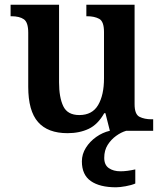

<svg xmlns="http://www.w3.org/2000/svg" viewBox="-20 -556 695 816"><path d="M267 10Q183 10 141.5 -37.5Q100 -85 100 -187V-417Q100 -461 81.5 -474Q63 -487 28 -487H25V-536H231V-206Q231 -142 249 -104.5Q267 -67 317 -67Q372 -67 397 -109.5Q422 -152 422 -223V-420Q422 -465 401.5 -476Q381 -487 350 -487H347V-536H552V-113Q552 -70 573 -59.5Q594 -49 624 -49H631V0H447L428 -75H423Q396 -27 357 -8.5Q318 10 267 10ZM473 240Q404 240 366 213.5Q328 187 328 130Q328 99 345 72Q362 45 389 26Q416 7 446 0H516Q495 6 473.5 21.5Q452 37 437.5 60Q423 83 423 115Q423 145 442.5 158.5Q462 172 492 172Q506 172 521.5 170Q537 168 555 164V224Q539 231 514 235.5Q489 240 473 240Z"/></svg>

Font: Noto Serif Malayalam SemiBold
Style: Regular
Weight: 600
Designer: Indian type Foundry, Jelle Bosma, Monotype Design Team
Foundry: Monotype Imaging Inc.
Version: Version 2.104; ttfautohint (v1.8.4.7-5d5b)